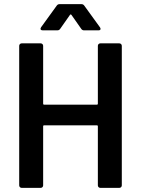

<svg xmlns="http://www.w3.org/2000/svg" viewBox="-20 -910 683 930"><path d="M466 -700H558Q563 -700 566.5 -696.5Q570 -693 570 -688V-12Q570 -7 566.5 -3.5Q563 0 558 0H466Q461 0 457.5 -3.5Q454 -7 454 -12V-298Q454 -303 449 -303H194Q189 -303 189 -298V-12Q189 -7 185.5 -3.5Q182 0 177 0H85Q80 0 76.5 -3.5Q73 -7 73 -12V-688Q73 -693 76.5 -696.5Q80 -700 85 -700H177Q182 -700 185.5 -696.5Q189 -693 189 -688V-408Q189 -403 194 -403H449Q454 -403 454 -408V-688Q454 -693 457.5 -696.5Q461 -700 466 -700ZM269 -890H374Q383 -890 388 -883L464 -778Q467 -774 467 -770Q467 -763 457 -763H387Q378 -763 373 -771L326 -838Q324 -840 322 -840Q320 -840 319 -838L272 -771Q267 -763 258 -763H187Q179 -763 177 -767.5Q175 -772 179 -778L255 -883Q260 -890 269 -890Z"/></svg>

Font: Barlow SemiBold
Style: Regular
Weight: 600
Designer: Jeremy Tribby
Foundry: Tribby Type
Version: Version 1.422